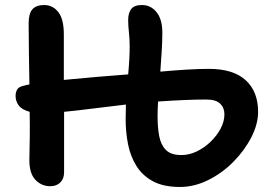

<svg xmlns="http://www.w3.org/2000/svg" viewBox="-20 -729 1080 764"><path d="M180 12Q144 12 119.5 -15Q95 -42 97 -101Q98 -143 98.5 -189Q99 -235 98 -284Q66 -293 54 -310Q42 -327 42 -347Q42 -362 48.5 -373Q55 -384 75 -388Q85 -391 97 -393Q96 -458 95 -521Q94 -584 94 -637Q94 -675 109 -692Q124 -709 156 -709Q190 -709 212 -681Q234 -653 234 -592Q234 -546 234 -500.5Q234 -455 234 -411Q297 -417 365 -423Q433 -429 490 -433Q493 -464 494.5 -492.5Q496 -521 496 -545Q496 -574 493 -600.5Q490 -627 490 -649Q490 -677 502 -693Q514 -709 545 -709Q580 -709 603 -680.5Q626 -652 626 -599Q626 -566 623.5 -526Q621 -486 618 -444Q673 -449 723 -452Q773 -455 811 -455Q908 -455 957.5 -410Q1007 -365 1007 -284Q1007 -235 980 -182.5Q953 -130 908.5 -85Q864 -40 808.5 -12.5Q753 15 696 15Q631 15 589 -7.5Q547 -30 523 -68.5Q499 -107 489.5 -155Q480 -203 480 -254Q480 -268 480.5 -283Q481 -298 481 -313Q420 -306 353 -297.5Q286 -289 235 -284Q235 -216 235 -155Q235 -94 235 -43Q235 -18 220 -3Q205 12 180 12ZM607 -266Q607 -222 613.5 -187.5Q620 -153 640 -132.5Q660 -112 702 -112Q733 -112 763 -126.5Q793 -141 818 -165Q843 -189 858 -217.5Q873 -246 873 -274Q873 -300 856 -316.5Q839 -333 801 -333Q762 -333 714 -331Q666 -329 609 -325Q608 -309 607.5 -294Q607 -279 607 -266Z"/></svg>

Font: Shantell Sans Normal
Style: Regular
Weight: 600
Designer: Stephen Nixon, Anya Danilova, Shantell Martin
Foundry: Arrow Type
Version: Version 1.009;[a7da0bfa3]